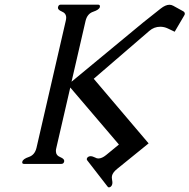

<svg xmlns="http://www.w3.org/2000/svg" viewBox="-20 -706 816 827"><path d="M620.1 -88.4 483.9 22Q465.8 36.6 462.4 51.3Q460.9 58.6 462.4 65.9Q465.3 79.1 463.4 87.4Q461.9 93.8 457.5 97.7Q453.1 101.1 449.2 101.1Q445.8 101.1 443.4 97.7L355.5 -15.6Q353 -19 354 -22.5Q355 -26.4 358.9 -29.8Q363.8 -33.2 370.1 -33.2Q378.4 -33.2 390.1 -27.3Q396.5 -23.4 403.8 -23.4Q418.9 -23.4 437 -38.1L492.2 -83.5L282.7 -329.1L222.7 -69.3Q220.7 -61.5 220.7 -55.7Q220.7 -36.6 239.7 -29.1Q258.8 -21.5 256.3 -9.8Q253.9 0 244.1 0H83.5Q75.7 0 75.7 -6.3Q75.7 -7.8 76.2 -9.8Q79.1 -21.5 104.5 -30Q129.9 -38.6 137.2 -69.3L263.2 -616.2Q265.1 -624 265.1 -629.9Q265.1 -648.9 246.1 -656.5Q227.1 -664.1 230 -675.8Q232.4 -686 241.7 -686H402.3Q412.1 -686 410.2 -675.8Q407.2 -664.1 381.6 -655.5Q356 -647 348.6 -616.2L288.1 -354L595.7 -608.4Q652.8 -653.8 671.9 -668.9Q692.9 -685.5 710 -685.5Q718.3 -685.5 726.1 -681.2L770.5 -656.7Q775.9 -652.8 775.9 -647.9V-644.5Q775.4 -642.1 773.4 -639.2L732.4 -569.3L702.6 -583.5Q687 -590.8 670.4 -590.8Q643.6 -590.8 623 -572.8L383.8 -366.7Z"/></svg>

Font: Caudex
Style: Italic
Weight: 400
Italic angle: -13°
Version: Version 1.04